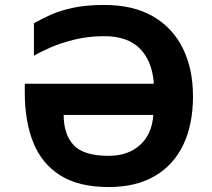

<svg xmlns="http://www.w3.org/2000/svg" viewBox="-20 -745 857 775"><path d="M400 -599Q338 -599 282 -585.5Q226 -572 183 -553Q140 -534 117 -520V-651Q146 -668 185 -685.5Q224 -703 277 -714Q330 -725 401 -725Q518 -725 597.5 -679Q677 -633 718 -550Q759 -467 759 -356Q759 -243 720 -161Q681 -79 605 -34.5Q529 10 419 10Q297 10 222.5 -37.5Q148 -85 114 -170.5Q80 -256 80 -372V-407H601Q595 -497 545.5 -548Q496 -599 400 -599ZM419 -116Q496 -116 544.5 -159Q593 -202 599 -281H237Q237 -203 277 -159.5Q317 -116 419 -116Z"/></svg>

Font: BC Sans
Style: Bold
Weight: 700
Designer: Monotype Design Team
Province of B.C.
Foundry: Monotype Imaging Inc.
Version: Version 2.000;GOOG;noto-source:20170915:90ef993387c0